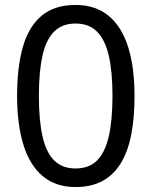

<svg xmlns="http://www.w3.org/2000/svg" viewBox="-20 -745 612 775"><path d="M523 -358Q523 -271 510 -203Q497 -135 468.5 -87.5Q440 -40 394.5 -15Q349 10 285 10Q205 10 152.5 -34Q100 -78 74.5 -160.5Q49 -243 49 -358Q49 -474 72.5 -556Q96 -638 148 -681.5Q200 -725 285 -725Q365 -725 418 -681.5Q471 -638 497 -556Q523 -474 523 -358ZM137 -358Q137 -260 151.5 -195Q166 -130 198.5 -97.5Q231 -65 285 -65Q339 -65 371.5 -97Q404 -129 419 -194.5Q434 -260 434 -358Q434 -456 419 -520.5Q404 -585 371.5 -617.5Q339 -650 285 -650Q231 -650 198.5 -617.5Q166 -585 151.5 -520.5Q137 -456 137 -358Z"/></svg>

Font: eng115
Style: Regular
Weight: 400
Designer: Monotype Design Team
Foundry: Monotype Imaging Inc.
Version: Version 2.013